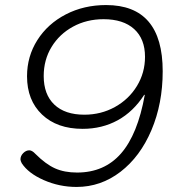

<svg xmlns="http://www.w3.org/2000/svg" viewBox="-20 -730 687 760"><path d="M66 -84Q61 -94 61 -99Q61 -113 72 -124Q83 -135 96 -135Q107 -135 120 -121Q161 -80 198 -63.5Q235 -47 285 -47Q393 -47 459 -122.5Q525 -198 553 -354L551 -355Q508 -288 446 -254Q384 -220 307 -220Q206 -220 146.5 -276.5Q87 -333 87 -428Q87 -507 128 -571.5Q169 -636 240.5 -673Q312 -710 400 -710Q624 -710 624 -448Q624 -320 579.5 -215Q535 -110 457 -50Q379 10 283 10Q215 10 153.5 -17Q92 -44 66 -84ZM554 -505Q554 -576 511 -615Q468 -654 390 -654Q323 -654 269 -624.5Q215 -595 184 -544Q153 -493 153 -429Q153 -356 195 -316Q237 -276 314 -276Q380 -276 435 -306.5Q490 -337 522 -389.5Q554 -442 554 -505Z"/></svg>

Font: Kodchasan Light
Style: Italic
Weight: 300
Italic angle: -10°
Version: Version 1.000; ttfautohint (v1.6)